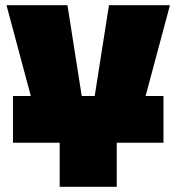

<svg xmlns="http://www.w3.org/2000/svg" viewBox="-20 -720 680 740"><path d="M210 0V-170H147L5 -700H240L295 -350H345L400 -700H635L493 -170H430V0ZM30 -170V-350H610V-170Z"/></svg>

Font: Tektur Black
Style: Regular
Weight: 900
Designer: Adam Jagosz
Foundry: Adam Jagosz
Version: Version 1.005;gftools[0.9.30]